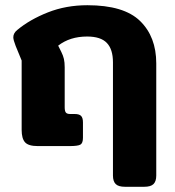

<svg xmlns="http://www.w3.org/2000/svg" viewBox="-20 -560 671 736"><path d="M413 113V-321Q413 -371 389.5 -395.5Q366 -420 314 -420Q248 -420 203 -385L215 -361Q222 -347 225 -334Q228 -321 228 -302V-149Q228 -134 232.5 -128.5Q237 -123 249 -123H266Q284 -123 291 -115.5Q298 -108 298 -91V-32Q298 -11 288 -5.5Q278 0 246 0H125Q89 0 76 -14.5Q63 -29 63 -62V-328L40 -384Q31 -407 31 -417Q31 -433 46 -445Q94 -485 163.5 -512.5Q233 -540 315 -540Q455 -540 517 -479.5Q579 -419 579 -317V113Q579 135 568.5 145.5Q558 156 533 156H459Q434 156 423.5 145.5Q413 135 413 113Z"/></svg>

Font: Mitr Medium
Style: Regular
Weight: 500
Designer: Thanarat Vachiruckul
Foundry: Cadson Demak
Version: Version 1.003